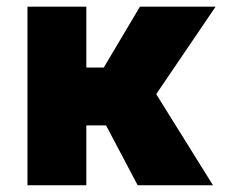

<svg xmlns="http://www.w3.org/2000/svg" viewBox="-20 -550 714 570"><path d="M236.3 -349.6H288.1L395.5 -530.3H620.1L443.8 -270.5L612.3 0H388.7L294.9 -177.7H236.3V0H61.5V-530.3H236.3Z"/></svg>

Font: Pretendard GOV Black
Style: Regular
Weight: 900
Designer: Base glyphs from Inter by Rasmus Andersson; Hangeul glyphs from Noto Sans CJK(Source Han Sans) by Jang Soo-young and Kan
Foundry: Kil Hyung-jin
Version: Version 1.309